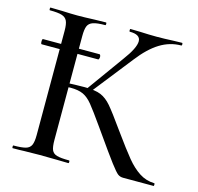

<svg xmlns="http://www.w3.org/2000/svg" viewBox="-94 -724 848 824"><g transform="rotate(15 330.0 -312.5)"><path d="M32 -475Q32 -486 36 -486H287Q289 -486 290.5 -482.5Q292 -479 292 -475Q292 -471 290.5 -467Q289 -463 287 -463H36Q32 -463 32 -475ZM377 -168 365 -185Q322 -246 302 -270.5Q282 -295 260.5 -305Q239 -315 204 -315Q192 -315 181 -314Q170 -313 161 -312L160 -330Q226 -333 262 -333Q309 -333 334 -322.5Q359 -312 381 -286.5Q403 -261 455 -188Q504 -120 532 -86Q560 -52 590 -32.5Q620 -13 657 -12Q659 -12 659 -6Q659 0 657 0H522Q508 0 498 -7.5Q488 -15 463 -48Q438 -81 377 -168ZM31 -12Q68 -12 85.5 -17Q103 -22 109.5 -36.5Q116 -51 116 -81V-544Q116 -574 109.5 -588Q103 -602 86 -607.5Q69 -613 32 -613Q30 -613 30 -619Q30 -625 32 -625L83 -624Q125 -622 152 -622Q182 -622 228 -624L278 -625Q281 -625 281 -619Q281 -613 278 -613Q242 -613 224.5 -607Q207 -601 201 -586.5Q195 -572 195 -542V-81Q195 -50 201 -36Q207 -22 224 -17Q241 -12 278 -12Q281 -12 281 -6Q281 0 278 0Q246 0 227 -1L152 -2L82 -1Q64 0 31 0Q29 0 29 -6Q29 -12 31 -12ZM270 -326 391 -494Q435 -553 435 -583Q435 -613 387 -613Q385 -613 385 -619Q385 -625 387 -625L431 -624Q471 -622 504 -622Q539 -622 577 -624L616 -625Q619 -625 619 -619Q619 -613 616 -613Q566 -613 521.5 -585.5Q477 -558 433 -501L288 -317Z"/></g></svg>

Font: Cormorant Garamond Medium
Style: Regular
Weight: 500
Designer: Christian Thalmann (Catharsis Fonts)
Foundry: Catharsis Fonts
Version: Version 4.000